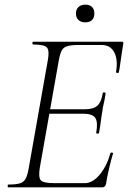

<svg xmlns="http://www.w3.org/2000/svg" viewBox="-20 -804 550 824"><path d="M15 0Q13 0 13 -6Q13 -12 15 -12Q48 -12 65 -17Q82 -22 90 -37Q98 -52 103 -81L185 -544Q193 -587 181.5 -600Q170 -613 122 -613Q119 -613 119 -619Q119 -625 122 -625H503Q511 -625 509 -616Q506 -598 502.5 -575Q499 -552 496 -530Q493 -508 490 -494Q489 -490 483 -491Q477 -492 478 -495Q487 -547 470.5 -579Q454 -611 416 -611H317Q286 -611 269 -606Q252 -601 244.5 -586.5Q237 -572 232 -543L151 -85Q144 -43 155 -30.5Q166 -18 213 -18H344Q377 -18 407.5 -54Q438 -90 454 -147Q455 -150 461 -149Q467 -148 465 -145Q457 -119 448.5 -82.5Q440 -46 435 -15Q432 0 419 0ZM405 -234Q404 -230 398 -230.5Q392 -231 393 -235Q401 -280 389 -298Q377 -316 336 -316H171L174 -335H343Q381 -335 398 -350.5Q415 -366 421 -404Q422 -408 428 -407.5Q434 -407 433 -402Q429 -374 425 -358.5Q421 -343 419 -325Q415 -303 412.5 -281.5Q410 -260 405 -234ZM346 -708Q328 -708 317 -718Q306 -728 306 -746Q306 -764 317 -774Q328 -784 346 -784Q365 -784 375 -774Q385 -764 385 -746Q385 -728 375 -718Q365 -708 346 -708Z"/></svg>

Font: Cormorant Light Light
Style: Italic
Weight: 300
Italic angle: -10°
Version: Version 4.000